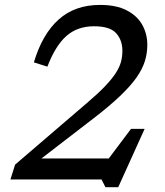

<svg xmlns="http://www.w3.org/2000/svg" viewBox="-20 -731 674 782"><path d="M173 -459.5 118 -477Q152 -591.5 218.5 -651.2Q285 -711 387.5 -711Q453.5 -711 496.2 -688.8Q539 -666.5 559.5 -629.8Q580 -593 580 -548Q580 -514 570 -481.8Q560 -449.5 535.8 -415Q511.5 -380.5 468.5 -339.5Q425.5 -298.5 358.5 -247L76 -29.5L109.5 -85.5H464.5L415 -75L513.5 -206H569L461.5 31.5H409.5L393.5 0H22.5L41.5 -60.5L333.5 -311Q379.5 -350 408 -380Q436.5 -410 452 -434.2Q467.5 -458.5 473 -480Q478.5 -501.5 478.5 -524Q478.5 -567.5 453 -595.8Q427.5 -624 363 -624Q295 -624 250.2 -584.2Q205.5 -544.5 173 -459.5Z"/></svg>

Font: Newsreader 8pt
Style: Italic
Weight: 400
Italic angle: -17°
Version: Version 1.003